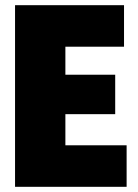

<svg xmlns="http://www.w3.org/2000/svg" viewBox="-20 -720 532 740"><path d="M38 0V-700H458V-540H232V-432H424V-280H232V-160H468V0Z"/></svg>

Font: Tektur SemiCondensed ExtraBold
Style: Regular
Weight: 800
Width: 4
Designer: Adam Jagosz
Foundry: Adam Jagosz
Version: Version 1.005;gftools[0.9.30]